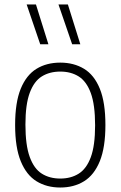

<svg xmlns="http://www.w3.org/2000/svg" viewBox="-20 -828 538 857"><path d="M249 9Q188.5 9 143.2 -18.8Q98 -46.5 72.8 -108Q47.5 -169.5 47.5 -270Q47.5 -370.5 72.5 -431.8Q97.5 -493 142.8 -520.8Q188 -548.5 249 -548.5Q309.5 -548.5 355 -521Q400.5 -493.5 425.5 -432.2Q450.5 -371 450.5 -270Q450.5 -170 425.5 -108.5Q400.5 -47 355.2 -19Q310 9 249 9ZM249 -31Q296.5 -31 331.2 -52.8Q366 -74.5 385.2 -126.2Q404.5 -178 404.5 -268.5Q404.5 -360.5 385.2 -412.8Q366 -465 331.2 -486.8Q296.5 -508.5 249 -508.5Q201.5 -508.5 166.8 -487Q132 -465.5 112.8 -413.8Q93.5 -362 93.5 -272Q93.5 -180 112.8 -127.2Q132 -74.5 166.8 -52.8Q201.5 -31 249 -31ZM302 -630.5 241 -808H283L338.5 -630.5ZM159.5 -630.5 99 -808H140.5L196 -630.5Z"/></svg>

Font: Encode Sans SemiCondensed SemiCondensed ExtraLight
Style: Regular
Weight: 200
Width: 4
Designer: Multiple Designers
Foundry: Impallari Type
Version: Version 3.000; ttfautohint (v1.8.3) -l 8 -r 50 -G 200 -x 14 